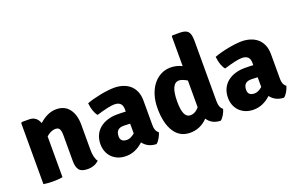

<svg xmlns="http://www.w3.org/2000/svg" viewBox="-91 -1099 2285 1477"><g transform="rotate(-20 1052.0 -360.5)"><path d="M490 -330V-125Q490 -59 514 -26Q476 8 423 8Q371 8 352 -16Q333 -40 333 -89V-302Q333 -336 324 -352Q315 -368 289 -368Q274 -368 255 -360Q236 -352 216 -334V0Q199 3 179 4.5Q159 6 138 6Q117 6 97 4.5Q77 3 60 0V-499L67 -506H126Q187 -506 208 -446Q278 -508 347 -508Q417 -508 453.5 -459.5Q490 -411 490 -330Z M1031 -72Q1026 -51 1012 -27Q998 -3 983 8Q913 6 875 -45Q810 15 734 15Q695 15 666 2.5Q637 -10 617 -31Q597 -52 587 -79.5Q577 -107 577 -137Q577 -180 592.5 -212.5Q608 -245 635 -266.5Q662 -288 698 -299Q734 -310 775 -310Q798 -310 815.5 -309.5Q833 -309 846 -308V-327Q846 -390 781 -390Q739 -390 634 -358Q604 -393 596 -467Q620 -476 649.5 -484Q679 -492 710 -498Q741 -504 771 -507.5Q801 -511 825 -511Q860 -511 892.5 -501Q925 -491 949.5 -470.5Q974 -450 988.5 -417.5Q1003 -385 1003 -340V-137Q1003 -91 1031 -72ZM729 -147Q729 -100 783 -100Q811 -100 846 -129V-209Q826 -210 812.5 -210.5Q799 -211 792 -211Q729 -211 729 -147Z M1284 -509Q1332 -509 1377 -487V-729L1383 -736H1444Q1492 -736 1510.5 -715Q1529 -694 1529 -642V-144Q1529 -91 1557 -72Q1552 -51 1538 -27Q1524 -3 1509 8Q1436 6 1402 -48Q1342 15 1258 15Q1174 15 1129 -55Q1084 -125 1084 -247Q1084 -307 1099.5 -355.5Q1115 -404 1142 -438Q1169 -472 1205.5 -490.5Q1242 -509 1284 -509ZM1304 -111Q1345 -111 1377 -150V-369Q1336 -393 1312 -393Q1244 -393 1244 -243Q1244 -111 1304 -111Z M2075 -72Q2070 -51 2056 -27Q2042 -3 2027 8Q1957 6 1919 -45Q1854 15 1778 15Q1739 15 1710 2.5Q1681 -10 1661 -31Q1641 -52 1631 -79.5Q1621 -107 1621 -137Q1621 -180 1636.5 -212.5Q1652 -245 1679 -266.5Q1706 -288 1742 -299Q1778 -310 1819 -310Q1842 -310 1859.5 -309.5Q1877 -309 1890 -308V-327Q1890 -390 1825 -390Q1783 -390 1678 -358Q1648 -393 1640 -467Q1664 -476 1693.5 -484Q1723 -492 1754 -498Q1785 -504 1815 -507.5Q1845 -511 1869 -511Q1904 -511 1936.5 -501Q1969 -491 1993.5 -470.5Q2018 -450 2032.5 -417.5Q2047 -385 2047 -340V-137Q2047 -91 2075 -72ZM1773 -147Q1773 -100 1827 -100Q1855 -100 1890 -129V-209Q1870 -210 1856.5 -210.5Q1843 -211 1836 -211Q1773 -211 1773 -147Z"/></g></svg>

Font: Signika
Style: Bold
Weight: 700
Designer: Anna Giedrys
Foundry: Anna Giedrys
Version: Version 1.001